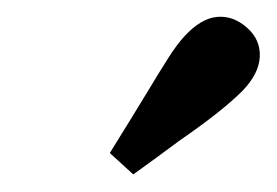

<svg xmlns="http://www.w3.org/2000/svg" viewBox="-20 -685 323 224"><path d="M153.2 -579.8Q165.3 -600 175.8 -616.5Q186.3 -633.1 195.2 -642.7Q214.5 -663.7 233.5 -665.3Q252.4 -666.9 268.5 -652.4Q283.9 -638.7 283.1 -619Q282.3 -599.2 262.9 -579Q250.8 -566.9 231.9 -552Q212.9 -537.1 189.5 -521Q171 -507.3 162.1 -500.8Q153.2 -494.4 135.5 -481.5L108.1 -506.5Q121 -527.4 132.3 -545.6Q143.5 -563.7 153.2 -579.8Z"/></svg>

Font: Playfair Micro SmCond SmLight
Style: Italic
Weight: 360
Width: 4
Italic angle: -15.6°
Designer: Claus Eggers Sørensen
Foundry: Claus Eggers Sørensen
Version: Version 2.203;Glyphs 3.3 (3326)